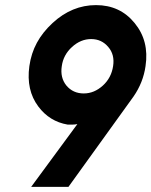

<svg xmlns="http://www.w3.org/2000/svg" viewBox="-20 -732 593 752"><path d="M308 -366Q266 -366 240 -397Q215 -428 222 -473Q228 -517 262 -548Q296 -579 337 -579Q378 -579 404 -548Q430 -518 423 -473Q416 -427 383 -397Q349 -366 308 -366ZM248 0 503 -354Q541 -409 550 -473Q565 -572 507 -642Q450 -712 356 -712Q262 -712 186 -642Q147 -606 124.5 -564.5Q102 -523 95 -473Q82 -379 130 -315Q174 -256 245 -244Q254 -244 263.5 -244Q273 -244 283 -246L102 0Z"/></svg>

Font: Unageo
Style: Bold-Italic
Weight: 700
Designer: Richard Sepsi
Foundry: Richard Sepsi
Version: Version 2.000